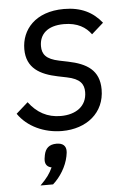

<svg xmlns="http://www.w3.org/2000/svg" viewBox="-54 -569 580 854"><g transform="rotate(-5 235.5 -141.5)"><path d="M179 66C146 66 129 82 123 112C120 127 120 132 120 136C120 155 131 166 148 169C135 197 123 214 92 245H148C181 216 209 171 218 126C221 111 221 107 221 102C221 80 208 66 179 66ZM209 12C319 12 400 -53 400 -157C400 -243 345 -276 262 -293L223 -301C165 -313 148 -336 148 -372C148 -424 183 -461 258 -461C319 -461 356 -437 379 -405L432 -452C393 -501 340 -528 264 -528C135 -528 73 -451 73 -365C73 -280 133 -248 211 -232L250 -224C310 -212 326 -187 326 -152C326 -89 277 -55 209 -55C149 -55 103 -81 67 -129L14 -82C55 -22 130 12 209 12Z"/></g></svg>

Font: LVC Sans
Style: Italic
Weight: 400
Italic angle: -11.31°
Designer: Mike Abbink, Paul van der Laan, Pieter van Rosmalen
Foundry: Bold Monday
Version: Version 3.0